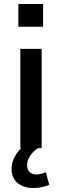

<svg xmlns="http://www.w3.org/2000/svg" viewBox="-20 -743 311 963"><path d="M82 0V-498H189V0ZM72 -609V-723H196V-609ZM148 200Q98 200 68 174.5Q38 149 38 105Q38 64 64.5 26Q91 -12 134 -37L171 0Q156 9 143.5 22.5Q131 36 123.5 51.5Q116 67 116 85Q116 109 129 120.5Q142 132 162 132Q174 132 185.5 129Q197 126 210 121L227 184Q209 192 190 196Q171 200 148 200Z"/></svg>

Font: Nunito Sans 7pt SemiCondensed SemiBold
Style: Regular
Weight: 600
Width: 4
Designer: Vernon Adams
Foundry: Vernon Adams
Version: Version 3.101;gftools[0.9.27]